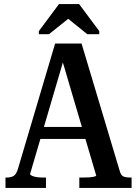

<svg xmlns="http://www.w3.org/2000/svg" viewBox="-20 -924 674 944"><path d="M157 -300H421V-241H154ZM274 -668 295 -637 128 -69Q128 -64 137.5 -59.5Q147 -55 162 -53Q177 -51 193 -51H206V0H7V-51H12Q34 -51 47 -59Q60 -67 68 -93L251 -710H381L570 -79Q576 -60 589 -55.5Q602 -51 622 -51H627V0H370V-51H387Q402 -51 417.5 -52Q433 -53 443 -55.5Q453 -58 453 -61ZM369 -904H270L171 -771V-756H221L336 -848H295L409 -756H468V-771Z"/></svg>

Font: Roboto Serif 28pt Condensed Medium
Style: Regular
Weight: 500
Width: 3
Designer: Greg Gazdowicz
Foundry: Commercial Type
Version: Version 1.008